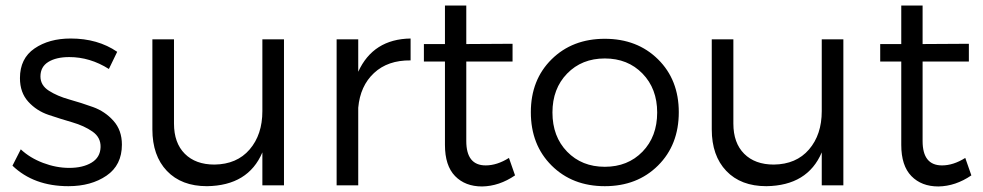

<svg xmlns="http://www.w3.org/2000/svg" viewBox="-20 -669 3549 693"><path d="M25 -71 55 -130Q88 -99 135.5 -81Q183 -63 230 -63Q279 -63 310.5 -82Q342 -101 343 -138Q344 -173 314 -194Q284 -215 241 -227.5Q198 -240 155 -254.5Q112 -269 82 -302Q52 -335 52 -387Q52 -458 104.5 -494Q157 -530 235 -530Q333 -530 403 -482L373 -420Q305 -463 230 -463Q183 -463 154.5 -445.5Q126 -428 126 -393Q126 -361 156.5 -341.5Q187 -322 230 -310Q273 -298 316 -282.5Q359 -267 389.5 -233Q420 -199 420 -147Q420 -73 364.5 -35Q309 3 227 3Q102 3 25 -71Z M530 -202V-527H608V-223Q608 -153 647 -114Q686 -75 754 -75Q835 -76 881 -129.5Q927 -183 927 -268V-527H1005V0H927V-119Q876 1 727 3Q635 3 582.5 -52Q530 -107 530 -202Z M1195 0V-527H1273V-410Q1327 -528 1462 -530V-451Q1380 -452 1330 -405.5Q1280 -359 1273 -280V0Z M1510 -447V-510H1586V-649H1663V-510L1830 -511V-447H1663V-160Q1663 -72 1733 -72Q1774 -72 1817 -99L1839 -36Q1782 3 1720 4Q1659 4 1622.5 -33.5Q1586 -71 1586 -146V-447Z M1896 -264Q1896 -381 1971 -455Q2046 -529 2163 -529Q2280 -529 2355 -455Q2430 -381 2430 -264Q2430 -146 2355 -71.5Q2280 3 2163 3Q2046 3 1971 -71.5Q1896 -146 1896 -264ZM1974 -263Q1974 -176 2027 -121.5Q2080 -67 2163 -67Q2246 -67 2299 -121.5Q2352 -176 2352 -263Q2352 -349 2299 -403.5Q2246 -458 2163 -458Q2080 -458 2027 -403.5Q1974 -349 1974 -263Z M2549 -202V-527H2627V-223Q2627 -153 2666 -114Q2705 -75 2773 -75Q2854 -76 2900 -129.5Q2946 -183 2946 -268V-527H3024V0H2946V-119Q2895 1 2746 3Q2654 3 2601.5 -52Q2549 -107 2549 -202Z M3157 -447V-510H3233V-649H3310V-510L3477 -511V-447H3310V-160Q3310 -72 3380 -72Q3421 -72 3464 -99L3486 -36Q3429 3 3367 4Q3306 4 3269.5 -33.5Q3233 -71 3233 -146V-447Z"/></svg>

Font: Trueno
Style: Lt
Weight: 300
Designer: Julieta Ulanovsky
Foundry: Julieta Ulanovsky
Version: Version 3.001b